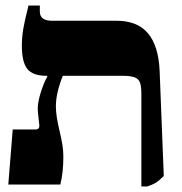

<svg xmlns="http://www.w3.org/2000/svg" viewBox="-20 -667 659 694"><path d="M572 -31Q555 -14 544 -7Q533 0 512 7H491V-326Q491 -355 486 -368.5Q481 -382 466.5 -387.5Q452 -393 423 -393H207Q182 -331 182 -282Q182 -249 195 -195Q202 -165 205.5 -144Q209 -123 209 -100Q209 -44 198 0H10L26 -199H108Q124 -199 122 -216L117 -262Q114 -289 126 -328.5Q138 -368 151 -390V-393H148Q99 -393 79 -417.5Q59 -442 59 -502Q59 -532 64 -562Q69 -592 83 -647H124V-625Q124 -592 168 -592H401Q477 -592 515 -546.5Q553 -501 557 -411Z"/></svg>

Font: Noto Serif Hebrew Black
Style: Regular
Weight: 900
Designer: Monotype Design Team
Foundry: Monotype Imaging Inc.
Version: Version 1.000